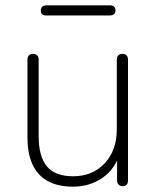

<svg xmlns="http://www.w3.org/2000/svg" viewBox="-20 -692 585 720"><path d="M254 8Q197 8 159 -13Q121 -34 102 -75Q83 -116 83 -177V-468Q83 -479 88.5 -484.5Q94 -490 104 -490Q114 -490 119.5 -484.5Q125 -479 125 -468V-181Q125 -105 156 -68Q187 -31 254 -31Q327 -31 372.5 -79.5Q418 -128 418 -207V-468Q418 -479 423.5 -484.5Q429 -490 439 -490Q449 -490 454.5 -484.5Q460 -479 460 -468V-16Q460 6 440 6Q430 6 424.5 0Q419 -6 419 -16V-121H431Q412 -58 364 -25Q316 8 254 8ZM154 -634Q133 -634 133 -653Q133 -662 138.5 -667Q144 -672 154 -672H392Q413 -672 413 -653Q413 -644 407.5 -639Q402 -634 392 -634Z"/></svg>

Font: Nunito ExtraLight
Style: Regular
Weight: 200
Designer: Vernon Adams
Foundry: Vernon Adams
Version: Version 3.602;April 4, 2023;FontCreator 14.0.0.2856 64-bit